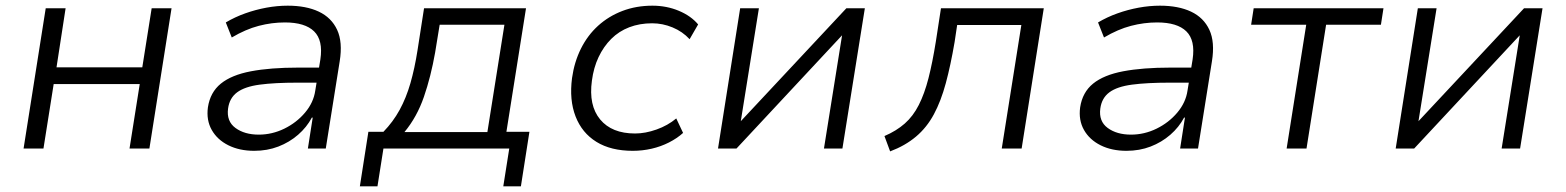

<svg xmlns="http://www.w3.org/2000/svg" viewBox="-20 -523 5514 676"><path d="M63 0 141 -494H211L179 -286H481L514 -494H584L506 0H436L472 -227H169L133 0Z M875 8Q823 8 784 -11.5Q745 -31 725.5 -65.5Q706 -100 712 -145Q720 -198 757.5 -228.5Q795 -259 863.5 -272Q932 -285 1030 -285H1116L1108 -232H1028Q947 -232 894.5 -225Q842 -218 815 -198Q788 -178 783 -141Q777 -96 809 -72.5Q841 -49 891 -49Q938 -49 981 -70Q1024 -91 1054 -126.5Q1084 -162 1090 -204L1108 -314Q1118 -381 1086 -412.5Q1054 -444 983 -444Q937 -444 891 -432Q845 -420 796 -391L775 -444Q807 -463 843.5 -476Q880 -489 918 -496Q956 -503 993 -503Q1058 -503 1102.5 -482Q1147 -461 1167 -418Q1187 -375 1176 -307L1127 0H1064L1081 -109H1078Q1060 -75 1029.5 -48.5Q999 -22 960 -7Q921 8 875 8Z M1247 133 1277 -59H1330Q1364 -94 1387 -136Q1410 -178 1425 -230Q1440 -282 1450 -346L1473 -494H1832L1763 -59H1844L1814 133H1752L1773 0H1330L1309 133ZM1404 -58H1696L1756 -436H1528L1512 -338Q1497 -253 1472.5 -182Q1448 -111 1404 -58Z M2208 8Q2131 8 2080 -23.5Q2029 -55 2006.5 -113Q1984 -171 1994 -248Q2002 -305 2025.5 -352Q2049 -399 2086 -432.5Q2123 -466 2171.5 -484.5Q2220 -503 2277 -503Q2327 -503 2370 -485Q2413 -467 2438 -437L2408 -385Q2383 -412 2348 -426.5Q2313 -441 2276 -441Q2232 -441 2195.5 -427Q2159 -413 2132 -386Q2105 -359 2087.5 -322Q2070 -285 2064 -239Q2052 -152 2093 -102.5Q2134 -53 2216 -53Q2252 -53 2291.5 -67Q2331 -81 2361 -106L2385 -55Q2364 -36 2335.5 -21.5Q2307 -7 2274.5 0.5Q2242 8 2208 8Z M2508 0 2586 -494H2652L2588 -95H2587L2960 -494H3025L2946 0H2881L2945 -400H2946L2573 0Z M3114 10 3094 -44Q3136 -62 3165.5 -88Q3195 -114 3215 -153.5Q3235 -193 3249 -247.5Q3263 -302 3275 -377L3293 -494H3655L3577 0H3507L3576 -435H3350L3341 -375Q3327 -293 3310 -230Q3293 -167 3268 -120.5Q3243 -74 3205 -42Q3167 -10 3114 10Z M3946 8Q3894 8 3855 -11.5Q3816 -31 3796.5 -65.5Q3777 -100 3783 -145Q3791 -198 3828.5 -228.5Q3866 -259 3934.5 -272Q4003 -285 4101 -285H4187L4179 -232H4099Q4018 -232 3965.5 -225Q3913 -218 3886 -198Q3859 -178 3854 -141Q3848 -96 3880 -72.5Q3912 -49 3962 -49Q4009 -49 4052 -70Q4095 -91 4125 -126.5Q4155 -162 4161 -204L4179 -314Q4189 -381 4157 -412.5Q4125 -444 4054 -444Q4008 -444 3962 -432Q3916 -420 3867 -391L3846 -444Q3878 -463 3914.5 -476Q3951 -489 3989 -496Q4027 -503 4064 -503Q4129 -503 4173.5 -482Q4218 -461 4238 -418Q4258 -375 4247 -307L4198 0H4135L4152 -109H4149Q4131 -75 4100.5 -48.5Q4070 -22 4031 -7Q3992 8 3946 8Z M4510 0 4579 -436H4385L4394 -494H4851L4842 -436H4649L4580 0Z M4894 0 4972 -494H5038L4974 -95H4973L5346 -494H5411L5332 0H5267L5331 -400H5332L4959 0Z"/></svg>

Font: Nunito Sans 7pt Light
Style: Italic
Weight: 300
Italic angle: -9°
Designer: Vernon Adams
Foundry: Vernon Adams
Version: Version 3.101;gftools[0.9.27]